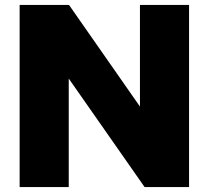

<svg xmlns="http://www.w3.org/2000/svg" viewBox="-20 -762 850 782"><path d="M750 -742V0H569L260 -442V0H60V-742H261L550 -328V-742Z"/></svg>

Font: Morrison Black
Style: Regular
Weight: 900
Designer: Pablo Impallari, Rodrigo Fuenzalida (Modified by Dan O. Williams)
Version: Version 0.03;June 6, 2019;FontCreator 11.5.0.2425 64-bit; tt